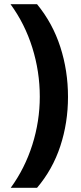

<svg xmlns="http://www.w3.org/2000/svg" viewBox="-20 -734 383 912"><path d="M303 -274Q303 -151 266.5 -40Q230 71 156 158H31Q98 66 133.5 -46Q169 -158 169 -275Q169 -394 133.5 -507.5Q98 -621 30 -714H156Q230 -624 266.5 -511Q303 -398 303 -274Z"/></svg>

Font: Noto Sans Khmer Condensed
Style: Bold
Weight: 700
Width: 3
Designer: Danh Hong and the Monotype Design Team
Foundry: Monotype Imaging Inc.
Version: Version 2.004